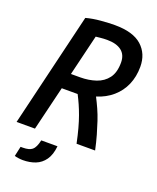

<svg xmlns="http://www.w3.org/2000/svg" viewBox="-161 -796 882 1080"><g transform="rotate(20 280.0 -255.5)"><path d="M3 0 166 -682Q206 -693 254 -697Q302 -701 337 -701Q446 -701 498.5 -654Q551 -607 551 -529Q551 -470 530 -421.5Q509 -373 469 -338.5Q429 -304 374 -287Q389 -258 403 -227Q417 -196 428.5 -161.5Q440 -127 451.5 -87Q463 -47 473 0H362Q352 -48 341.5 -86.5Q331 -125 320 -155.5Q309 -186 297 -213Q285 -240 272 -265H177L113 0ZM198 -358H253Q304 -358 347 -372.5Q390 -387 415.5 -421Q441 -455 441 -514Q441 -561 410.5 -584.5Q380 -608 324 -608Q304 -608 285.5 -606Q267 -604 257 -603ZM109 190Q97 190 82.5 188Q68 186 59 183L72 124H86Q123 124 141 109.5Q159 95 169 50H266Q261 102 239 133Q217 164 183.5 177Q150 190 109 190Z"/></g></svg>

Font: Ubuntu Sans Mono Medium
Style: Italic
Weight: 500
Italic angle: -13.5°
Monospace: yes
Designer: Dalton Maag Ltd
Foundry: Dalton Maag Ltd
Version: Version 1.006